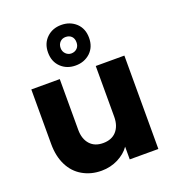

<svg xmlns="http://www.w3.org/2000/svg" viewBox="-150 -956 974 1078"><g transform="rotate(-20 337.0 -417.5)"><path d="M442 -558C442 -558 442 -255 442 -255C442 -255 442 -255 442 -255C442 -218 432 -189 413 -168C394 -147 367 -137 334 -137C334 -137 334 -137 334 -137C301 -137 275 -147 256 -168C237 -189 227 -218 227 -255C227 -255 227 -558 227 -558C227 -558 57 -558 57 -558C57 -558 57 -232 57 -232C57 -232 57 -232 57 -232C57 -183 66 -141 84 -105C102 -69 127 -42 160 -23C193 -4 230 6 273 6C273 6 273 6 273 6C309 6 342 -2 372 -17C401 -32 425 -51 442 -76C442 -76 442 0 442 0C442 0 613 0 613 0C613 0 613 -558 613 -558C613 -558 442 -558 442 -558ZM461 -720C461 -720 461 -720 461 -720C461 -757 449 -786 426 -808C402 -830 373 -841 338 -841C338 -841 338 -841 338 -841C303 -841 274 -830 251 -808C228 -786 216 -757 216 -720C216 -720 216 -720 216 -720C216 -683 228 -654 251 -632C274 -610 303 -599 338 -599C338 -599 338 -599 338 -599C373 -599 402 -610 426 -632C449 -654 461 -683 461 -720ZM386 -720C386 -720 386 -720 386 -720C386 -706 382 -694 373 -685C364 -676 352 -671 338 -671C338 -671 338 -671 338 -671C325 -671 314 -676 305 -685C296 -694 291 -706 291 -720C291 -720 291 -720 291 -720C291 -735 296 -747 305 -756C314 -765 325 -769 338 -769C338 -769 338 -769 338 -769C352 -769 364 -765 373 -756C382 -747 386 -735 386 -720Z"/></g></svg>

Font: Girnar Poppins
Style: Bold
Weight: 500
Designer: Ninad Kale (Devanagari), Jonny Pinhorn (Latin)
Foundry: Indian Type Foundry
Version: ""